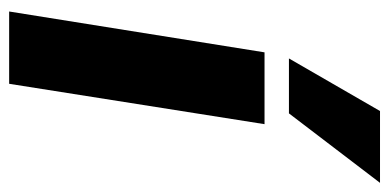

<svg xmlns="http://www.w3.org/2000/svg" viewBox="-230 -600 830 409"><g transform="rotate(90 184.5 -395.0)"><path d="M158 0H4L91 -544H244ZM104 -596 216 -790H369L221 -596Z"/></g></svg>

Font: Georama ExtraCondensed Thin
Style: Bold Italic
Weight: 700
Italic angle: -9°
Version: Version 1.001